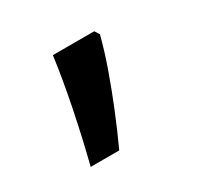

<svg xmlns="http://www.w3.org/2000/svg" viewBox="-68 -193 400 390"><g transform="rotate(-30 131.5 1.5)"><path d="M190 -116 197 -105Q188 -70 174.5 -32Q161 6 145.5 44Q130 82 113 119H46Q61 60 73.5 -2Q86 -64 93 -116Z"/></g></svg>

Font: ubangla05
Style: Book
Weight: 400
Designer: Jelle Bosma - Monotype Design Team
Foundry: Monotype Imaging Inc.
Version: Version 2.003